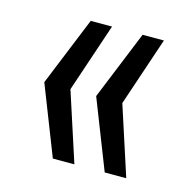

<svg xmlns="http://www.w3.org/2000/svg" viewBox="-68 -530 517 522"><g transform="rotate(15 190.5 -269.0)"><path d="M123.6 -75H184.2L121 -269.6L186.2 -463.2H126.2L47.4 -269.6ZM269.6 -75H330.2L267 -269.6L332.2 -463.2H272.2L193.4 -269.6Z"/></g></svg>

Font: Secuela Light
Style: Regular
Weight: 300
Designer: Fernando Haro
Foundry: deFharo
Version: Version 1.708